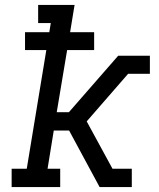

<svg xmlns="http://www.w3.org/2000/svg" viewBox="-20 -755 640 775"><path d="M27 0V-74H88L167 -553H81V-625H179L185 -662H134V-735H281L263 -625H360V-553H251L209 -302H258L457 -530H585V-457H497L330 -265L434 -74H512V0H382L259 -228H197L172 -74H223V0Z"/></svg>

Font: Iosevka Curly Slab ExObl
Style: Regular
Weight: 400
Width: 7
Italic angle: -9°
Monospace: yes
Designer: Belleve Invis
Foundry: Belleve Invis
Version: Version 11.1.0; ttfautohint (v1.8.3)